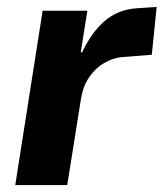

<svg xmlns="http://www.w3.org/2000/svg" viewBox="-20 -534 472 554"><path d="M24 0 103 -503H232L213 -383H217Q243 -439 281 -472.5Q319 -506 373 -510L432 -514L418 -376L329 -369Q304 -366 279.5 -351.5Q255 -337 237.5 -311.5Q220 -286 214 -251L174 0Z"/></svg>

Font: Nunito Sans 7pt Condensed ExtraBold
Style: Italic
Weight: 800
Width: 3
Italic angle: -9°
Designer: Vernon Adams
Foundry: Vernon Adams
Version: Version 3.101;gftools[0.9.27]